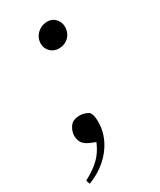

<svg xmlns="http://www.w3.org/2000/svg" viewBox="-158 -507 581 697"><g transform="rotate(-30 132.5 -158.5)"><path d="M4 135 -2 119Q28 103 48 87Q68 71 81 52Q94 33 103 10V17L83 9Q60 0 51 -12.5Q42 -25 42 -43Q42 -63 54.5 -80.5Q67 -98 96 -98Q107 -98 115.5 -95Q124 -92 133 -87Q138 -80 140.5 -71Q143 -62 143 -45Q143 -6 126 29Q109 64 77.5 91.5Q46 119 4 135ZM153 -346Q132 -346 118 -360Q104 -374 104 -394Q104 -411 112.5 -424Q121 -437 134.5 -444.5Q148 -452 164 -452Q185 -452 198 -437.5Q211 -423 211 -404Q211 -387 203.5 -374Q196 -361 183 -353.5Q170 -346 153 -346Z"/></g></svg>

Font: Source Serif 4 60pt
Style: Italic
Weight: 400
Italic angle: -12°
Version: Version 4.004;hotconv 1.0.116;makeotfexe 2.5.65601